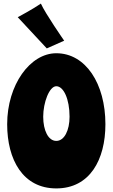

<svg xmlns="http://www.w3.org/2000/svg" viewBox="-20 -1020 629 1071"><path d="M568 -327C568 -553 458 -723 294 -723C148 -723 20 -547 20 -327C20 -129 108 31 294 31C481 31 568 -129 568 -327ZM368 -369C368 -293 339 -234 294 -234C249 -234 221 -293 221 -369C221 -448 255 -539 294 -539C335 -539 368 -467 368 -369ZM338 -793C338 -793 233 -944 208 -1000C167 -971 79 -924 79 -924L241 -750Z"/></svg>

Font: Spicy Rice
Style: Regular
Weight: 400
Designer: Astigmatic (AOETI)
Foundry: Astigmatic (AOETI)
Version: Version 1.000